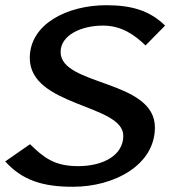

<svg xmlns="http://www.w3.org/2000/svg" viewBox="-20 -706 665 735"><path d="M0 -88C66 -15 145 9 259 9C419 9 573 -75 573 -218C573 -402 212 -376 212 -507C212 -572 292 -608 374 -608C445 -608 495 -573 537 -532L612 -608C553 -666 483 -686 387 -686C237 -686 94 -614 94 -484C94 -297 452 -308 452 -186C452 -112 376 -70 279 -70C189 -70 148 -102 95 -154Z"/></svg>

Font: KpSans
Style: BoldItalic
Weight: 700
Italic angle: -11°
Version: Version 0.66